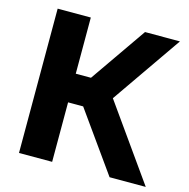

<svg xmlns="http://www.w3.org/2000/svg" viewBox="-108 -845 938 951"><g transform="rotate(15 361.0 -370.0)"><path d="M536.5 0 268 -377 520 -740H699L434.5 -358.5L438 -400.5L722 0ZM72 0V-740H242V0ZM218 -305V-452H336.5V-305Z"/></g></svg>

Font: Encode Sans SC SemiExpanded
Style: Bold
Weight: 700
Width: 6
Designer: Multiple Designers
Foundry: Impallari Type
Version: Version 3.002